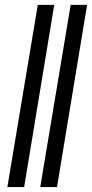

<svg xmlns="http://www.w3.org/2000/svg" viewBox="-20 -760 374 780"><path d="M200.3 -740.1 78.1 0H9.9L133.5 -740.1ZM333.8 -740.1 211.6 0H143.5L267 -740.1Z"/></svg>

Font: Inter Thin  BETA
Style: Italic
Weight: 100
Italic angle: -9.39999°
Designer: Rasmus Andersson
Foundry: rsms
Version: Version 3.011;git-f93a4a705